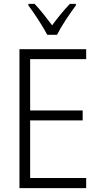

<svg xmlns="http://www.w3.org/2000/svg" viewBox="-20 -967 540 987"><path d="M80 0V-714H423V-663H135V-399H405V-348H135V-52H423V0ZM223 -788Q205 -822 177.5 -864.5Q150 -907 126 -939V-947H158Q179 -925 203 -895Q227 -865 248 -837Q270 -867 291 -892.5Q312 -918 339 -947H370V-939Q346 -907 318 -864.5Q290 -822 273 -788Z"/></svg>

Font: Noto Sans Mono ExtraCondensed Light
Style: Regular
Weight: 300
Width: 2
Designer: Monotype Design Team
Foundry: Monotype Imaging Inc.
Version: Version 2.014; ttfautohint (v1.8.4.7-5d5b)